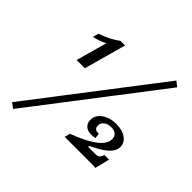

<svg xmlns="http://www.w3.org/2000/svg" viewBox="-197 -849 1078 1078"><g transform="rotate(45 342.0 -309.5)"><path d="M94.4 -532.3 104 -566.9Q143.5 -580.6 168.1 -593.5Q192.7 -606.5 220.2 -625.8H256.5L187.1 -375.8H121.8L173.4 -560.5Q138.7 -541.9 94.4 -532.3ZM33.1 47.6 599.2 -690.3 629.8 -666.9 63.7 71ZM603.2 -23.4H379L388.7 -56.5Q432.3 -73.4 454 -83.9Q496.8 -104 524.2 -123.8Q551.6 -143.5 564.5 -163.3Q577.4 -183.1 577.4 -203.2Q577.4 -223.4 564.1 -235.1Q550.8 -246.8 527.4 -246.8Q500 -246.8 483.1 -233.9Q466.1 -221 466.1 -200.8Q466.1 -185.5 473.8 -178.2Q481.5 -171 496.8 -171Q498.4 -171 499.6 -171.4Q500.8 -171.8 502.4 -171.8L506.5 -141.1Q491.1 -137.1 475 -137.1Q446.8 -137.1 430.2 -152.4Q413.7 -167.7 413.7 -193.5Q413.7 -218.5 429.4 -237.9Q445.2 -257.3 472.6 -268.5Q500 -279.8 533.9 -279.8Q581.5 -279.8 611.3 -258.9Q641.1 -237.9 641.1 -204Q641.1 -173.4 611.3 -145.2Q581.5 -116.9 512.9 -84.7V-76.6H565.3Q585.5 -76.6 594 -82.7Q602.4 -88.7 609.7 -108.9H646Q633.1 -58.9 624.2 -21Q614.5 -23.4 603.2 -23.4Z"/></g></svg>

Font: Playfair Micro SmCond SmLight
Style: Italic
Weight: 360
Width: 4
Italic angle: -15.6°
Designer: Claus Eggers Sørensen
Foundry: Claus Eggers Sørensen
Version: Version 2.203;Glyphs 3.3 (3326)